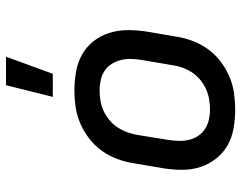

<svg xmlns="http://www.w3.org/2000/svg" viewBox="-102 -694 804 640"><g transform="rotate(-90 300.0 -374.0)"><path d="M255 8Q223 8 192 2.5Q161 -3 135.5 -17.5Q110 -32 91.5 -55.5Q73 -79 63.5 -107.5Q54 -136 54 -167.5Q54 -199 59 -231L76 -331Q80 -358 90 -385Q100 -412 117 -436Q134 -460 158 -478.5Q182 -497 209 -508.5Q236 -520 263.5 -524Q291 -528 318 -528Q350 -528 381 -522.5Q412 -517 438 -502.5Q464 -488 482.5 -464.5Q501 -441 510 -412.5Q519 -384 519.5 -352.5Q520 -321 515 -289L498 -189Q494 -162 484 -135Q474 -108 457 -84Q440 -60 416 -41.5Q392 -23 365 -11.5Q338 0 310 4Q282 8 255 8ZM255 -76Q272 -76 289.5 -79Q307 -82 323.5 -89.5Q340 -97 354.5 -109Q369 -121 379 -136.5Q389 -152 395 -169Q401 -186 403 -203L420 -303Q423 -321 423.5 -338.5Q424 -356 420 -372.5Q416 -389 407 -403.5Q398 -418 384.5 -427Q371 -436 353.5 -440Q336 -444 318 -444Q301 -444 283.5 -441Q266 -438 250 -430.5Q234 -423 219.5 -411Q205 -399 195 -383.5Q185 -368 179 -351Q173 -334 170 -317L154 -217Q151 -199 150.5 -181.5Q150 -164 153.5 -147.5Q157 -131 166.5 -116.5Q176 -102 189.5 -93Q203 -84 220 -80Q237 -76 255 -76ZM297 -600 336 -756H431L374 -600Z"/></g></svg>

Font: Iosevka Md Ex Obl
Style: Regular
Weight: 500
Width: 7
Italic angle: -9°
Monospace: yes
Designer: Belleve Invis
Foundry: Belleve Invis
Version: Version 32.5.0; ttfautohint (v1.8.4)